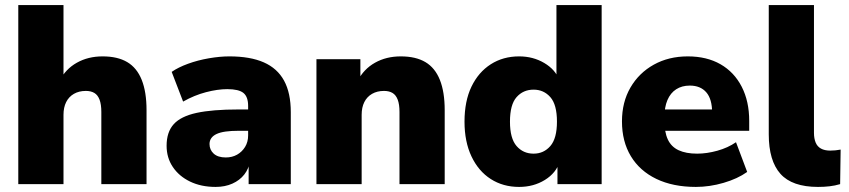

<svg xmlns="http://www.w3.org/2000/svg" viewBox="-20 -725 3343 756"><path d="M52 0V-705H230V-406H214Q238 -453 282.5 -478Q327 -503 384 -503Q443 -503 481 -480.5Q519 -458 538 -410.5Q557 -363 557 -291V0H379V-284Q379 -314 372 -332.5Q365 -351 351.5 -359Q338 -367 318 -367Q291 -367 271 -355.5Q251 -344 240.5 -323Q230 -302 230 -273V0Z M829 11Q772 11 728.5 -10Q685 -31 660.5 -67.5Q636 -104 636 -151Q636 -205 664 -236Q692 -267 754 -280.5Q816 -294 919 -294H974V-210H919Q890 -210 868.5 -207Q847 -204 833 -197.5Q819 -191 812 -181Q805 -171 805 -158Q805 -135 821.5 -120Q838 -105 869 -105Q894 -105 913.5 -116Q933 -127 945 -146.5Q957 -166 957 -192V-308Q957 -344 938.5 -359Q920 -374 875 -374Q837 -374 791 -362Q745 -350 701 -325L656 -442Q682 -460 720.5 -474Q759 -488 802.5 -495.5Q846 -503 883 -503Q965 -503 1018.5 -479.5Q1072 -456 1098.5 -407.5Q1125 -359 1125 -283V0H959V-93H965Q960 -61 942 -38Q924 -15 895 -2Q866 11 829 11Z M1226 0V-492H1399V-406H1388Q1412 -453 1456.5 -478Q1501 -503 1558 -503Q1617 -503 1655 -480.5Q1693 -458 1712 -410.5Q1731 -363 1731 -291V0H1553V-284Q1553 -314 1546 -332.5Q1539 -351 1525.5 -359Q1512 -367 1492 -367Q1465 -367 1445 -355.5Q1425 -344 1414.5 -323Q1404 -302 1404 -273V0Z M2024 11Q1961 11 1912.5 -20Q1864 -51 1836.5 -109Q1809 -167 1809 -246Q1809 -327 1836.5 -384Q1864 -441 1912.5 -472Q1961 -503 2024 -503Q2079 -503 2123 -477Q2167 -451 2182 -410H2171V-705H2349V0H2175V-89H2184Q2170 -44 2125.5 -16.5Q2081 11 2024 11ZM2081 -120Q2121 -120 2147 -150Q2173 -180 2173 -246Q2173 -313 2147 -342.5Q2121 -372 2081 -372Q2040 -372 2014 -342.5Q1988 -313 1988 -246Q1988 -180 2014 -150Q2040 -120 2081 -120Z M2720 11Q2630 11 2564.5 -20.5Q2499 -52 2464 -110Q2429 -168 2429 -247Q2429 -323 2462.5 -380.5Q2496 -438 2554.5 -470.5Q2613 -503 2688 -503Q2763 -503 2817 -472Q2871 -441 2900.5 -383.5Q2930 -326 2930 -249V-210H2578V-294H2800L2784 -281Q2784 -335 2761 -361.5Q2738 -388 2696 -388Q2665 -388 2642.5 -373.5Q2620 -359 2608 -331Q2596 -303 2596 -261V-252Q2596 -205 2609.5 -176Q2623 -147 2652 -133.5Q2681 -120 2725 -120Q2763 -120 2804.5 -131.5Q2846 -143 2878 -165L2922 -48Q2884 -21 2829 -5Q2774 11 2720 11Z M3201 11Q3099 11 3053 -40.5Q3007 -92 3007 -196V-705H3185V-202Q3185 -180 3191.5 -164Q3198 -148 3212.5 -140Q3227 -132 3249 -132Q3259 -132 3269.5 -133Q3280 -134 3290 -136L3288 0Q3268 6 3246.5 8.5Q3225 11 3201 11Z"/></svg>

Font: Nunito Sans 12pt Black
Style: Regular
Weight: 900
Designer: Vernon Adams
Foundry: Vernon Adams
Version: Version 3.101;gftools[0.9.27]